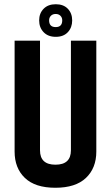

<svg xmlns="http://www.w3.org/2000/svg" viewBox="-20 -877 524 907"><path d="M315 -685H435V-161Q435 -83 386 -36.5Q337 10 241.5 10Q146 10 97.5 -36.5Q49 -83 49 -161V-685H169V-167Q169 -99 242 -99Q315 -99 315 -167ZM274 -781Q274 -794 265.5 -802.5Q257 -811 243 -811Q229 -811 220.5 -802.5Q212 -794 212 -781Q212 -749 243 -749Q274 -749 274 -781ZM243.5 -703Q207 -703 186 -725Q165 -747 165 -780.5Q165 -814 186 -835.5Q207 -857 243.5 -857Q280 -857 300.5 -835.5Q321 -814 321 -780.5Q321 -747 300.5 -725Q280 -703 243.5 -703Z"/></svg>

Font: Khand SemiBold
Style: Regular
Weight: 600
Designer: Devanagari: Sanchit Sawaria, Jyotish Sonowal; Latin: Satya Rajpurohit
Foundry: Indian Type Foundry
Version: Version 1.101;PS 1.0;hotconv 1.0.78;makeotf.lib2.5.61930; tt